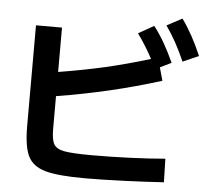

<svg xmlns="http://www.w3.org/2000/svg" viewBox="-56 -877 1051 962"><g transform="rotate(5 469.0 -396.0)"><path d="M94.7 -211.9V-718.8H225.6V-495.6Q354 -516.6 458.5 -540.5Q563 -564.5 683.6 -601.1Q652.8 -660.2 607.4 -723.6L685.5 -767.6Q714.8 -729.5 739 -687.3Q763.2 -645 788.1 -590.8L731.4 -563L750 -497.1Q619.6 -456.5 491.7 -426.5Q363.8 -396.5 225.6 -374V-209Q225.6 -154.8 238.8 -132.1Q252 -109.4 293.2 -102.1Q334.5 -94.7 433.6 -94.7Q522.5 -94.7 621.6 -98.6Q720.7 -102.5 798.8 -109.4L801.8 8.8Q715.8 14.6 601.8 19Q487.8 23.4 405.3 23.4Q270 23.4 206.1 5.4Q142.1 -12.7 118.4 -61Q94.7 -109.4 94.7 -211.9ZM746.1 -775.4 823.2 -816.4Q852.1 -775.9 875.5 -732.9Q898.9 -689.9 921.9 -636.7L841.8 -601.6Q819.8 -651.9 797.1 -693.4Q774.4 -734.9 746.1 -775.4Z"/></g></svg>

Font: Pretendard JP
Style: Bold
Weight: 700
Designer: Base glyphs from Inter by Rasmus Andersson; Hangeul glyphs from Noto Sans CJK(Source Han Sans) by Jang Soo-young and Kan
Foundry: Kil Hyung-jin
Version: Version 1.309